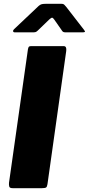

<svg xmlns="http://www.w3.org/2000/svg" viewBox="-20 -983 464 1003"><path d="M313 -742Q329 -742 326 -717L228 -21Q226 -7 220.5 -3.5Q215 0 199 0H46Q31 0 28.5 -8Q26 -16 27 -28L126 -726Q128 -736 131 -739Q134 -742 142 -742ZM264 -880Q257 -890 252.5 -890.5Q248 -891 237 -881L178 -824Q171 -817 166 -815.5Q161 -814 152 -814H58Q49 -814 48.5 -820Q48 -826 54 -831L182 -952Q190 -959 197.5 -961Q205 -963 218 -963H302Q312 -963 317 -957Q322 -951 326 -947L419 -827Q426 -818 423 -816Q420 -814 410 -814H322Q313 -814 309 -817Q305 -820 301 -827Z"/></svg>

Font: Libre Franklin Thin ExtraBold
Style: Italic
Weight: 800
Italic angle: -8°
Version: Version 2.000